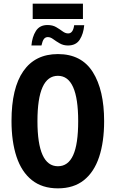

<svg xmlns="http://www.w3.org/2000/svg" viewBox="-20 -1021 633 1051"><path d="M159 -917V-1001H434V-917ZM152 -772Q156 -819 176.5 -851.5Q197 -884 240 -884Q268 -884 287.5 -872.5Q307 -861 322.5 -849.5Q338 -838 353 -838Q380 -838 386 -883H441Q437 -836 416.5 -804Q396 -772 352 -772Q327 -772 307 -783.5Q287 -795 271.5 -806.5Q256 -818 242 -818Q228 -818 220 -807Q212 -796 207 -772ZM550 -358Q550 -244 522.5 -161.5Q495 -79 439 -34.5Q383 10 297 10Q211 10 154.5 -35Q98 -80 70.5 -163Q43 -246 43 -359Q43 -539 108 -632Q173 -725 297 -725Q426 -725 488 -626.5Q550 -528 550 -358ZM185 -358Q185 -111 297 -111Q353 -111 380.5 -171.5Q408 -232 408 -358Q408 -606 297 -606Q185 -606 185 -358Z"/></svg>

Font: Noto Sans ExtraCondensed
Style: Bold
Weight: 700
Width: 2
Designer: Monotype Design Team
Foundry: Monotype Imaging Inc.
Version: Version 2.013; ttfautohint (v1.8.4.7-5d5b)